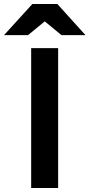

<svg xmlns="http://www.w3.org/2000/svg" viewBox="-71 -941 448 961"><path d="M69 -765H-51L91 -921H216L357 -765H237L153 -834ZM85 0V-700H220V0Z"/></svg>

Font: ReCut ExtraBold
Style: Regular
Weight: 800
Designer: Giant Group (for alternate capitals set)
Version: Version 2.002;FEAKit 1.0